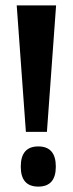

<svg xmlns="http://www.w3.org/2000/svg" viewBox="-20 -680 270 712"><path d="M76 -191 42 -660H188L154 -191ZM122 12Q57 12 57 -62Q57 -137 122 -137Q187 -137 187 -62Q187 12 122 12Z"/></svg>

Font: Bricolage Grotesque 10pt Condensed SemiBold
Style: Regular
Weight: 600
Width: 3
Designer: Mathieu Triay
Foundry: Atelier Triay
Version: Version 1.000; ttfautohint (v1.8.4.7-5d5b);gftools[0.9.32]